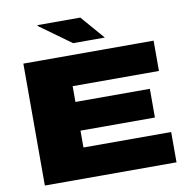

<svg xmlns="http://www.w3.org/2000/svg" viewBox="-93 -976 1047 1067"><g transform="rotate(-10 430.0 -442.5)"><path d="M74 0V-688H809V-517H322V-428H742V-266H322V-171H817V0ZM545 -752H366L189 -880V-885H430Z"/></g></svg>

Font: Archivo SemiBold Expanded Black
Style: Regular
Weight: 900
Width: 7
Version: Version 2.001